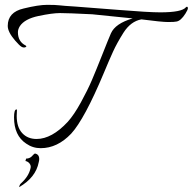

<svg xmlns="http://www.w3.org/2000/svg" viewBox="-20 -573 796 793"><path d="M748 -543Q749 -545 752.5 -545Q756 -545 756 -539Q756 -533 746 -517Q727 -487 709 -484Q701 -482 674.5 -482Q648 -482 564 -493Q520 -485 490 -438Q463 -395 447 -360Q431 -325 409 -272Q329 -81 274 -21Q217 39 148 39Q115 39 88 20Q38 -13 38 -88Q38 -121 48 -121Q50 -121 50 -119L49 -94Q49 -48 71.5 -23.5Q94 1 131 1Q194 1 260 -70Q286 -99 314 -150Q342 -201 359.5 -242Q377 -283 402.5 -347.5Q428 -412 438 -435Q456 -476 528 -497L361 -514Q260 -519 228 -519Q196 -519 139 -507Q82 -495 62 -465Q54 -452 54 -440Q54 -401 86 -385Q92 -381 85 -378Q78 -375 69.5 -379.5Q61 -384 42 -406Q12 -441 12 -466Q12 -523 78 -538Q139 -553 174.5 -553Q210 -553 225.5 -551Q241 -549 290 -546Q348 -542 471 -532Q594 -522 642 -522Q731 -522 748 -543ZM142 84Q142 90 140 97Q128 160 59 200Q61 189 67 184Q99 155 106 122Q109 112 102.5 103Q96 94 85 92L88 82Q101 82 110 74Q122 61 124 61Q142 64 142 84Z"/></svg>

Font: Italianno
Style: Regular
Weight: 400
Designer: Robert E. Leuschke
Foundry: Robert E. Leuschke
Version: Version 1.003